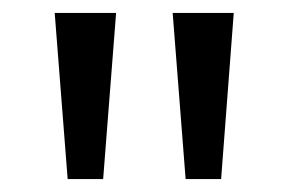

<svg xmlns="http://www.w3.org/2000/svg" viewBox="-20 -734 448 298"><path d="M160.2 -713.9 140.1 -456.1H85L64.9 -713.9ZM342.8 -713.9 323.2 -456.1H268.1L248 -713.9Z"/></svg>

Font: NotoSansMyanmarRegular
Style: Regular
Weight: 400
Designer: Monotype Design team
Foundry: Monotype Imaging Inc.
Version: Version 1.05